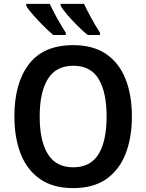

<svg xmlns="http://www.w3.org/2000/svg" viewBox="-20 -957 752 987"><path d="M658 -358Q658 -248 625 -165Q592 -82 525.5 -36Q459 10 356 10Q253 10 186 -36.5Q119 -83 86.5 -166Q54 -249 54 -359Q54 -530 129 -627.5Q204 -725 357 -725Q459 -725 526 -679Q593 -633 625.5 -550.5Q658 -468 658 -358ZM184 -358Q184 -233 226 -165Q268 -97 356 -97Q445 -97 486.5 -164.5Q528 -232 528 -358Q528 -483 487 -551Q446 -619 357 -619Q268 -619 226 -551Q184 -483 184 -358ZM412 -937Q426 -907 449 -864.5Q472 -822 494 -789V-777H431Q408 -795 379.5 -823.5Q351 -852 326.5 -880.5Q302 -909 292 -927V-937ZM236 -937Q251 -904 273.5 -863.5Q296 -823 318 -789V-777H254Q232 -795 203.5 -823.5Q175 -852 150 -880.5Q125 -909 115 -927V-937Z"/></svg>

Font: Noto Sans SemiCondensed SemiBold
Style: Regular
Weight: 600
Width: 4
Designer: Monotype Design Team
Foundry: Monotype Imaging Inc.
Version: Version 2.013; ttfautohint (v1.8.4.7-5d5b)